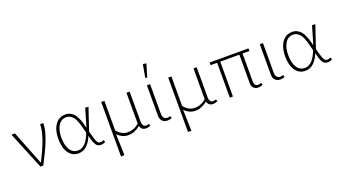

<svg xmlns="http://www.w3.org/2000/svg" viewBox="-69 -1417 4123 2313"><g transform="rotate(-20 1992.5 -261.0)"><path d="M321 -124 259 0H222L25 -481H70L243 -41L292 -142Q393 -355 393 -481H434Q434 -352 321 -124Z M710 8Q630 8 584 -58.5Q538 -125 538 -237Q538 -351 586 -419.5Q634 -488 718 -488Q753 -488 781 -473Q809 -458 826.5 -437.5Q844 -417 859.5 -383Q875 -349 882.5 -325.5Q890 -302 899 -265L903 -249L971 -481H1013L917 -195L933 -137Q948 -78 962.5 -53Q977 -28 1006 -28Q1027 -28 1047 -40L1056 -13Q1028 4 998 4Q958 4 937 -26.5Q916 -57 899 -124L892 -151Q865 -81 819.5 -36.5Q774 8 710 8ZM578 -241Q578 -142 614 -84.5Q650 -27 715 -27Q819 -27 880 -196L865 -253Q856 -288 851 -305Q846 -322 833 -355.5Q820 -389 806 -406.5Q792 -424 768.5 -438.5Q745 -453 717 -453Q652 -453 615 -395Q578 -337 578 -241Z M1176 217V-481H1217V-102Q1276 -28 1355 -28Q1434 -28 1500 -86V-87V-481H1541V-95Q1541 -64 1553.5 -46.5Q1566 -29 1587 -29Q1605 -29 1627 -37L1635 -10Q1605 3 1577 3Q1520 3 1504 -54Q1430 7 1350 7Q1271 7 1212 -55L1220 217Z M1798 -568 1774 -572 1804 -739 1847 -732ZM1850 3Q1810 3 1786 -22.5Q1762 -48 1762 -91V-481H1803V-97Q1803 -66 1818.5 -47.5Q1834 -29 1861 -29Q1881 -29 1899 -37L1908 -9Q1885 3 1850 3Z M2035 217V-481H2076V-102Q2135 -28 2214 -28Q2293 -28 2359 -86V-87V-481H2400V-95Q2400 -64 2412.5 -46.5Q2425 -29 2446 -29Q2464 -29 2486 -37L2494 -10Q2464 3 2436 3Q2379 3 2363 -54Q2289 7 2209 7Q2130 7 2071 -55L2079 217Z M2650 0V-447H2566V-481H3064V-447H2976V-90Q2976 -29 3023 -29Q3042 -29 3065 -38L3075 -10Q3043 3 3015 3Q2979 3 2957 -19.5Q2935 -42 2935 -84V-447H2690V0Z M3297 3Q3257 3 3233 -22.5Q3209 -48 3209 -91V-481H3250V-97Q3250 -66 3265.5 -47.5Q3281 -29 3308 -29Q3328 -29 3346 -37L3355 -9Q3332 3 3297 3Z M3618 8Q3538 8 3492 -58.5Q3446 -125 3446 -237Q3446 -351 3494 -419.5Q3542 -488 3626 -488Q3661 -488 3689 -473Q3717 -458 3734.5 -437.5Q3752 -417 3767.5 -383Q3783 -349 3790.5 -325.5Q3798 -302 3807 -265L3811 -249L3879 -481H3921L3825 -195L3841 -137Q3856 -78 3870.5 -53Q3885 -28 3914 -28Q3935 -28 3955 -40L3964 -13Q3936 4 3906 4Q3866 4 3845 -26.5Q3824 -57 3807 -124L3800 -151Q3773 -81 3727.5 -36.5Q3682 8 3618 8ZM3486 -241Q3486 -142 3522 -84.5Q3558 -27 3623 -27Q3727 -27 3788 -196L3773 -253Q3764 -288 3759 -305Q3754 -322 3741 -355.5Q3728 -389 3714 -406.5Q3700 -424 3676.5 -438.5Q3653 -453 3625 -453Q3560 -453 3523 -395Q3486 -337 3486 -241Z"/></g></svg>

Font: Cantarell Light
Style: Regular
Weight: 300
Designer: Dave Crossland, Nikolaus Waxweiler, Florian Fecher, Jacques Le Bailly, Eben Sorkin, Alexei Vanyashin, Alexios Zavras, Em
Version: Version 0.303